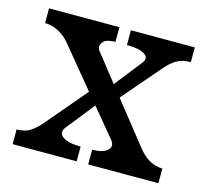

<svg xmlns="http://www.w3.org/2000/svg" viewBox="-79 -585 732 676"><g transform="rotate(15 287.0 -247.5)"><path d="M20.5 -53.7Q51.8 -53.7 72.3 -67.9Q92.8 -82 111.3 -105L232.4 -248L111.3 -395Q94.7 -415.5 70.3 -428.5Q45.9 -441.4 20.5 -441.4V-495.1H276.9V-441.4Q247.1 -441.4 236.3 -431.6Q217.3 -413.6 231.9 -395L309.6 -296.4L387.2 -395Q403.8 -415.5 383.8 -428.5Q363.8 -441.4 318.8 -441.4V-495.1H551.8V-441.4Q520.5 -441.4 500 -429Q479.5 -416.5 461.4 -395L341.8 -255.9L461.4 -105Q501 -53.7 551.8 -53.7V0H295.9V-53.7Q334 -53.7 351.1 -68.8Q368.2 -84 351.1 -105L266.6 -207L185.5 -105Q168 -82.5 188.5 -68.1Q209 -53.7 253.9 -53.7V0H20.5Z"/></g></svg>

Font: Arbutus Slab
Style: Regular
Weight: 400
Designer: Karolina Lach
Foundry: Karolina Lach
Version: Version 1.001; ttfautohint (v0.92) -l 10 -r 16 -G 200 -x 7 -